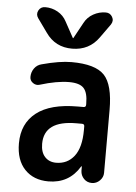

<svg xmlns="http://www.w3.org/2000/svg" viewBox="-54 -807 609 858"><g transform="rotate(5 250.0 -378.0)"><path d="M290 -709Q303.7 -735.4 330.1 -750Q356.4 -764.6 385.7 -764.6Q405.3 -764.6 415 -747.6Q424.8 -730.5 413.1 -712.9L369.1 -651.4Q326.2 -590.8 250 -590.3Q173.8 -589.8 130.9 -651.4L86.9 -712.9Q75.2 -729.5 84.5 -747.1Q93.8 -764.6 114.3 -764.6Q144.5 -764.6 170.4 -750Q196.3 -735.4 210 -709L249 -637.7H250H251ZM297.9 -259.8Q153.3 -259.8 153.3 -155.3Q153.3 -117.2 172.4 -96.7Q191.4 -76.2 222.7 -76.2Q273.4 -76.2 303.7 -115.2Q334 -154.3 334 -232.4V-249Q334 -259.8 323.2 -259.8ZM195.3 9.8Q128.9 9.8 89.4 -31.7Q49.8 -73.2 49.8 -148.4Q49.8 -237.3 112.3 -286.1Q174.8 -335 297.9 -335H323.2Q334 -335 334 -345.7V-351.6Q334 -400.4 315.4 -420.4Q296.9 -440.4 250 -440.4Q195.3 -440.4 119.1 -417Q103.5 -412.1 89.4 -421.9Q75.2 -431.6 75.2 -448.2Q75.2 -469.7 87.4 -486.8Q99.6 -503.9 120.1 -508.8Q199.2 -530.3 252.9 -530.3Q359.4 -530.3 399.9 -487.8Q440.4 -445.3 440.4 -332V-49.8Q440.4 -30.3 425.3 -15.1Q410.2 0 389.6 0Q368.2 0 354 -14.6Q339.8 -29.3 338.9 -49.8V-69.3Q338.9 -70.3 337.9 -70.3Q335.9 -70.3 335.9 -69.3Q288.1 9.8 195.3 9.8Z"/></g></svg>

Font: Rounded-X Mgen+ 1m medium
Style: Regular
Weight: 500
Designer: [Source Han Sans]
Ryoko NISHIZUKA  (kana & ideographs); Paul D. Hunt (Latin, Greek & Cyrillic); Wenlong ZHANG  (bopomofo
Version: Version 1.059.20150602